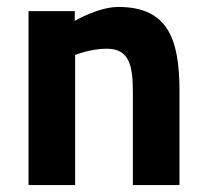

<svg xmlns="http://www.w3.org/2000/svg" viewBox="-20 -532 593 552"><path d="M196 -374C196 -374 240 -392 287 -392C352 -392 362 -343 362 -267V0H496V-271C496 -424 460 -512 320 -512C263 -512 195 -472 195 -472V-500H62V0H196Z"/></svg>

Font: RazerF5
Style: Bold
Weight: 700
Foundry: Razer Inc.
Version: Version 2